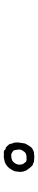

<svg xmlns="http://www.w3.org/2000/svg" viewBox="397 -1211 206 1040"><g transform="rotate(-90 500.0 -691.0)"><path d="M182 -733Q177 -733 175 -733Q155 -732 145 -724Q128 -708 128 -687Q128 -678 131 -671Q132 -668 141 -657Q143 -653 147.5 -651.5Q152 -650 161 -650Q162 -650 164 -650Q179 -650 188 -654Q197 -659 204 -671Q210 -681 210 -686.5Q210 -692 210 -693Q210 -695 207 -714Q206 -722 193 -729Q187 -732 185 -733Q182 -733 182 -733ZM92 -713Q103 -740 119 -754Q134 -767 150 -770Q171 -775 178 -773Q182 -773 187 -773Q204 -775 208 -768Q210 -766 212 -764Q213 -764 216 -763H217Q222 -763 231 -753Q241 -742 241 -737V-733Q242 -731 243 -729Q244 -725 245 -722Q248 -720 248 -706Q249 -703 248 -694Q244 -665 243 -660Q243 -657 231 -638Q223 -624 217 -621V-620Q201 -611 193 -610Q175 -609 174 -608Q172 -608 159 -609L143 -610Q140 -613 129 -616Q123 -618 120 -622L113 -630Q97 -649 94 -658Q89 -672 89 -681Q89 -685 89 -686Q91 -711 92 -713Z"/></g></svg>

Font: ToneOZ-Pinyin-Tsuipita-TC
Style: Regular
Weight: 400
Designer: ÂÆ£ÂøóÂáåJeffrey Xuan(jeffreyx@gmail.com, ToneOZ.com) ÈòøÂù§(cjkFonts)
Foundry: ToneOZ
Version: Version 0.24071